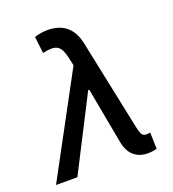

<svg xmlns="http://www.w3.org/2000/svg" viewBox="-172 -840 857 953"><g transform="rotate(-20 257.0 -364.0)"><path d="M447.3 8.3Q403.3 8.3 374.5 -16.1Q345.7 -40.5 335.9 -90.3L273.4 -427.7L251.5 -517.1L239.7 -570.3Q231.9 -606 219.5 -623.3Q207 -640.6 185.3 -643.3Q163.6 -646 127.9 -637.7L117.2 -726.1Q128.4 -730 146.7 -733.6Q165 -737.3 186.5 -737.3Q248.5 -737.3 285.9 -705.6Q323.2 -673.8 335.9 -610.4L436.5 -128.9Q440.9 -109.4 447 -96.2Q453.1 -83 473.6 -82.5Q484.4 -83 492.2 -84.5L494.6 2.4Q483.9 4.9 471.2 6.6Q458.5 8.3 447.3 8.3ZM-36.1 0 274.4 -576.2 297.4 -387.7H274.9L76.7 0Z"/></g></svg>

Font: Inter Tight Medium
Style: Italic
Weight: 500
Italic angle: -9.39999°
Designer: Rasmus Andersson
Foundry: rsms
Version: Version 3.004